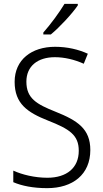

<svg xmlns="http://www.w3.org/2000/svg" viewBox="-20 -967 536 997"><path d="M384 -939V-947H315C288 -902 243 -841 205 -798V-788H244C290 -826 355 -896 384 -939ZM449 -188C449 -298 383 -341 268 -387C170 -426 117 -456 117 -543C117 -623 175 -670 265 -670C314 -670 366 -658 415 -636L436 -688C388 -710 330 -724 266 -724C144 -724 56 -657 56 -542C56 -428 123 -383 229 -341C341 -297 389 -266 389 -184C389 -95 326 -44 226 -44C160 -44 95 -60 49 -81V-21C93 -2 152 10 225 10C358 10 449 -61 449 -188Z"/></svg>

Font: Noto Sans Bengali SemiCondensed Light
Style: Regular
Weight: 300
Width: 4
Designer: Joana Ranito - Universal Thirst; Jelle Bosma - Monotype Design Team
Foundry: Universal Thirst ehf.
Version: Version 3.000